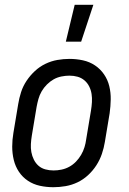

<svg xmlns="http://www.w3.org/2000/svg" viewBox="-20 -774 540 802"><path d="M203 8Q174 8 146.5 2Q119 -4 96.5 -19Q74 -34 59 -56.5Q44 -79 37.5 -106Q31 -133 31 -161.5Q31 -190 36 -219L56 -339Q60 -364 68 -389Q76 -414 91 -436.5Q106 -459 126 -477.5Q146 -496 170 -507.5Q194 -519 219.5 -523.5Q245 -528 270 -528Q299 -528 326.5 -522Q354 -516 376.5 -501Q399 -486 414.5 -463.5Q430 -441 436.5 -414Q443 -387 442.5 -358.5Q442 -330 438 -301L418 -181Q414 -156 405.5 -131Q397 -106 382.5 -83.5Q368 -61 348 -42.5Q328 -24 304 -12.5Q280 -1 254 3.5Q228 8 203 8ZM204 -62Q220 -62 237 -65.5Q254 -69 269.5 -77.5Q285 -86 297.5 -99Q310 -112 319 -127.5Q328 -143 333 -159.5Q338 -176 340 -192L360 -312Q363 -330 364 -347.5Q365 -365 362.5 -381.5Q360 -398 352.5 -413Q345 -428 332.5 -438.5Q320 -449 304 -453.5Q288 -458 270 -458Q254 -458 236.5 -454.5Q219 -451 204 -442.5Q189 -434 176 -421Q163 -408 154 -392.5Q145 -377 140.5 -360.5Q136 -344 133 -328L113 -208Q110 -190 109 -172.5Q108 -155 111 -138.5Q114 -122 121.5 -107Q129 -92 141 -81.5Q153 -71 169.5 -66.5Q186 -62 204 -62ZM255 -600 292 -754H370L319 -600Z"/></svg>

Font: Iosevka Term Curly
Style: Italic
Weight: 400
Italic angle: -9°
Designer: Belleve Invis
Foundry: Belleve Invis
Version: Version 32.3.0